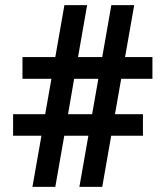

<svg xmlns="http://www.w3.org/2000/svg" viewBox="-20 -731 636 751"><path d="M325.7 -200.2H231.4L196.3 0H106.9L142.1 -200.2H31.2V-284.2H156.7L181.2 -422.9H67.9V-507.8H196.3L231.9 -710.9H320.8L285.2 -507.8H379.9L415.5 -710.9H504.9L469.2 -507.8H576.2V-422.9H454.1L429.7 -284.2H539.1V-200.2H415L379.9 0H290.5ZM246.1 -284.2H340.3L364.7 -422.9H270Z"/></svg>

Font: Shabnam FD
Style: Bold-FD
Weight: 700
Foundry: DejaVu fonts team - Redesigned by Saber Rastikerdar - Based on Vazir font
Version: Version 5.0.1